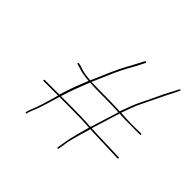

<svg xmlns="http://www.w3.org/2000/svg" viewBox="-177 -855 1072 1072"><g transform="rotate(45 359.0 -319.0)"><path d="M456.6 -166C455.3 -162.7 448.9 -141 438.2 -101C427.9 -61 421.9 -35.7 420.2 -25L410.5 36C410.1 38.7 411.4 40 414.4 40C417.4 40 419.1 38.7 419.5 36L429.2 -25C430.8 -35 437.3 -60 448.7 -100C460.2 -140 466.6 -162 468.1 -166C468.9 -166 476.9 -165.5 492 -164.5C507.2 -163.5 530.4 -162.7 561.7 -162C622.5 -160.4 659.6 -159.1 675.8 -158H689.8C692.4 -158 694 -159.5 694.5 -162.5C695 -165.5 693.9 -167 689.8 -167H675.8C663.6 -168 626.3 -169.3 561 -171C530.2 -171.7 499.6 -173 469.4 -175L521.6 -343C528.8 -341 584.9 -340 672.2 -340H684.2C687.5 -340 689.4 -341.5 689.9 -344.5C690.4 -347.5 688.9 -349 685.6 -349H673.6C665.6 -349 651.3 -348.8 630.9 -348.3C610.4 -347.8 581.7 -348.7 546 -351C535.7 -351.7 528.5 -352 524.3 -352C528.4 -362 534.4 -378.5 542.2 -401.5C550 -424.5 560.5 -449.2 573.9 -475.5C587.2 -501.8 600.9 -530 614.9 -559.9C628.9 -589.8 642.7 -616.5 654.7 -640L669.8 -672C671.5 -674.7 671 -676.5 668.1 -677.5C665.3 -678.5 663.3 -677.7 662.2 -675L639 -630.1C628 -610.9 615.5 -585.8 601.5 -555C590 -529.7 577.5 -503.8 564.2 -477.5C550.9 -451.2 540.1 -426.3 531.8 -403C523.5 -379.7 517.3 -362.7 513.1 -352C468.4 -354 429.6 -355 396.7 -355C363.8 -355 338.2 -355.3 320 -356C301.7 -356.7 290.1 -357 285.1 -357C286.9 -359.3 300.6 -390.7 326.3 -451C345 -495.2 366.4 -538.2 390.4 -580C398.5 -594 406.2 -608.7 413.7 -624L424.6 -646C425.9 -648.7 424.7 -650.3 421.1 -651C417.4 -651.7 415 -650.7 413.7 -648L402.7 -626C395.4 -611.3 387.7 -597 379.7 -583C356.3 -542.4 331.9 -492.2 306.5 -432.3C287.4 -387.1 276.5 -362.4 274 -358C268.3 -358.7 255.8 -360 236.8 -361.9C221.4 -363.8 201.1 -369.2 175.9 -378L163.4 -381C160.9 -381.7 159 -380.7 157.9 -378C156.9 -375.3 157.5 -373.3 160 -372L171.5 -369C179.9 -367 188.7 -364.3 198 -360.9C207.4 -357.5 223.3 -354.4 248 -351.5C257.8 -350.5 265.2 -349.7 270.1 -349C245.8 -291.7 225.2 -235.4 208.6 -180H93.6C90.9 -180 89.3 -178.5 88.9 -175.5C88.4 -172.5 89.5 -171 93.6 -171H207.6C187.4 -97.9 170.8 -45.9 157.9 -15C151.4 0.3 147.9 10.3 147.1 15L146 22C145.6 24.7 146.9 26 149.9 26C152.9 26 154.6 24.7 155 22L156.1 15C156.8 11 162.1 -3 172.2 -26.9C182.3 -50.8 197.1 -98.8 218.3 -171H300.8C363.6 -171 416.3 -169.3 456.6 -166ZM459.3 -175C418.9 -178.3 365.9 -180 302.3 -180H221C237.2 -231.6 257.8 -287.9 282.8 -349C300 -347 337.9 -346 396.7 -346C431.3 -346 469.6 -345 511.8 -343C509.5 -336 492.7 -280 459.3 -175Z"/></g></svg>

Font: Proton
Style: LitExtIt
Weight: 500
Version: Version 1.017